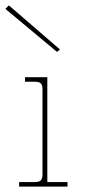

<svg xmlns="http://www.w3.org/2000/svg" viewBox="-36 -694 328 714"><path d="M35 0V-17H94Q110 -17 116 -23.5Q122 -30 122 -45V-362Q122 -377 116 -383.5Q110 -390 94 -390H57V-407H140V-17H215V0ZM176 -501 -16 -661 -3 -674 187 -510Z"/></svg>

Font: Grandiflora One
Style: Regular
Weight: 400
Designer: Haesung Cho
Foundry: JAMO
Version: Version 1.000; ttfautohint (v1.8.4.7-5d5b);gftools[0.9.28]